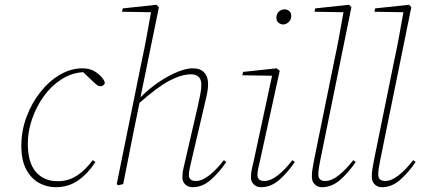

<svg xmlns="http://www.w3.org/2000/svg" viewBox="-20 -768 1755 801"><path d="M212 13Q175 13 142.5 -5Q110 -23 89.5 -61Q69 -99 69 -159Q69 -222 90.5 -280Q112 -338 148.5 -384Q185 -430 230.5 -456.5Q276 -483 324 -483Q359 -483 385 -463.5Q411 -444 417 -425Q418 -418 412 -413Q406 -408 400 -408Q393 -408 387.5 -411.5Q382 -415 371 -425L327 -467Q278 -464 235.5 -436.5Q193 -409 162 -365.5Q131 -322 113.5 -270.5Q96 -219 96 -169Q96 -90 129.5 -51Q163 -12 221 -12Q265 -12 300.5 -35Q336 -58 367 -100L378 -92Q346 -43 305.5 -15Q265 13 212 13Z M473 5 467 0 572 -517Q583 -567 592 -617Q601 -667 610 -717L489 -719L492 -733L633 -748L643 -738L566 -362Q604 -400 644.5 -427Q685 -454 721.5 -468.5Q758 -483 783 -483Q816 -483 832 -465.5Q848 -448 848 -419Q848 -396 843 -373.5Q838 -351 831 -321L779 -99Q776 -85 772 -68.5Q768 -52 768 -38Q768 -13 797 -13Q823 -13 853 -36.5Q883 -60 914 -100L924 -92Q893 -47 858.5 -17Q824 13 783 13Q765 13 753 1.5Q741 -10 741 -28Q741 -48 744.5 -62Q748 -76 753 -99L805 -324Q810 -348 815 -371.5Q820 -395 820 -414Q820 -458 777 -458Q738 -458 688 -432Q638 -406 562 -339L535 -207Q525 -155 514.5 -103.5Q504 -52 494 0Z M1027 -28Q1027 -48 1030.5 -62Q1034 -76 1039 -99L1115 -452L991 -454L994 -468L1134 -483L1147 -473L1065 -99Q1062 -85 1058 -68.5Q1054 -52 1054 -38Q1054 -13 1083 -13Q1109 -13 1139 -36.5Q1169 -60 1200 -100L1210 -92Q1179 -47 1144.5 -17Q1110 13 1069 13Q1051 13 1039 1.5Q1027 -10 1027 -28ZM1162 -666Q1151 -666 1142 -673Q1133 -680 1133 -694Q1133 -711 1144 -720Q1155 -729 1166 -729Q1178 -729 1186.5 -722Q1195 -715 1195 -702Q1195 -685 1184 -675.5Q1173 -666 1162 -666Z M1323 13Q1305 13 1293 1Q1281 -11 1281 -31Q1281 -48 1283.5 -62Q1286 -76 1290 -99L1375 -517Q1386 -567 1395 -617Q1404 -667 1413 -717L1292 -719L1295 -733L1436 -748L1446 -738L1316 -99Q1313 -85 1310.5 -68.5Q1308 -52 1308 -40Q1308 -13 1337 -13Q1363 -13 1393 -36.5Q1423 -60 1454 -100L1464 -92Q1433 -47 1398.5 -17Q1364 13 1323 13Z M1573 13Q1555 13 1543 1Q1531 -11 1531 -31Q1531 -48 1533.5 -62Q1536 -76 1540 -99L1625 -517Q1636 -567 1645 -617Q1654 -667 1663 -717L1542 -719L1545 -733L1686 -748L1696 -738L1566 -99Q1563 -85 1560.5 -68.5Q1558 -52 1558 -40Q1558 -13 1587 -13Q1613 -13 1643 -36.5Q1673 -60 1704 -100L1714 -92Q1683 -47 1648.5 -17Q1614 13 1573 13Z"/></svg>

Font: Source Serif Pro ExtraLight
Style: Italic
Weight: 200
Italic angle: -12°
Designer: Frank Grießhammer
Foundry: Adobe Systems Incorporated
Version: Version 3.001;hotconv 1.0.111;makeotfexe 2.5.65597